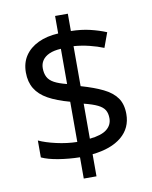

<svg xmlns="http://www.w3.org/2000/svg" viewBox="-90 -826 752 950"><g transform="rotate(-10 286.0 -350.5)"><path d="M253 -49Q198 -50 146 -58.5Q94 -67 62 -82V-167Q96 -151 149 -139Q202 -127 253 -126V-328Q187 -346 145 -369.5Q103 -393 82.5 -427Q62 -461 62 -508Q62 -557 85.5 -592Q109 -627 152 -647.5Q195 -668 253 -671V-759H317V-672Q370 -671 413.5 -660.5Q457 -650 493 -635L466 -561Q434 -574 395.5 -583.5Q357 -593 317 -596V-395Q383 -376 427 -354.5Q471 -333 493.5 -301.5Q516 -270 516 -220Q516 -150 464 -106.5Q412 -63 317 -53V58H253ZM317 -131Q376 -137 403 -158.5Q430 -180 430 -214Q430 -239 420 -255.5Q410 -272 385.5 -284Q361 -296 317 -307ZM253 -594Q217 -592 194 -581.5Q171 -571 159.5 -554Q148 -537 148 -515Q148 -489 157.5 -470.5Q167 -452 190 -439.5Q213 -427 253 -417Z"/></g></svg>

Font: uhindi85
Style: Book
Weight: 400
Designer: Jelle Bosma - Monotype Design Team
Foundry: Monotype Imaging Inc.
Version: Version 2.003